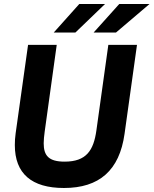

<svg xmlns="http://www.w3.org/2000/svg" viewBox="-20 -921 766 958"><path d="M299 17C474.5 17 576 -70 601.5 -253.5L663.5 -697H520.5L461 -270.5C447 -170 410.5 -114.5 302.5 -114.5C223.5 -114.5 198 -144 198 -206C198 -222.5 200 -242 203 -264.5L263 -697H120L58 -255.5C55 -235 54 -215 54 -197C54 -55 137.5 17 299 17ZM248 -758.5H356L504 -901H375.5ZM447 -758.5H558.5L726 -901H575Z"/></svg>

Font: HK Grotesk ExtraBold
Style: Italic
Weight: 800
Italic angle: -16°
Designer: Alfredo Marco Pradil
Foundry: Hanken Design Co.
Version: Version 3.001;FEAKit 1.0